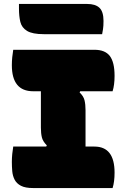

<svg xmlns="http://www.w3.org/2000/svg" viewBox="-20 -952 640 972"><path d="M550 0H148Q108 0 86 -11.5Q64 -23 54 -42.5Q44 -62 42 -85.5Q40 -109 40 -132Q40 -152 42 -172.5Q44 -193 47 -210H214L217 -216Q197 -236 192 -256.5Q187 -277 187 -306V-490H148Q40 -490 40 -622Q40 -642 42 -662.5Q44 -683 47 -700H458Q512 -700 536 -668.5Q560 -637 560 -568Q560 -522 550 -490H386L383 -484Q403 -465 408 -444Q413 -423 413 -394V-210H458Q560 -210 560 -78Q560 -32 550 0ZM76 -932H421Q463 -932 483.5 -912.5Q504 -893 504 -846Q504 -819 501.5 -804.5Q499 -790 497 -779H202Q144 -779 117 -795.5Q90 -812 83 -841Q76 -870 76 -909Z"/></svg>

Font: Recursive Mn Csl St XBk
Style: Regular
Weight: 1000
Monospace: yes
Version: Version 1.079;hotconv 1.0.112;makeotfexe 2.5.65598; ttfautoh